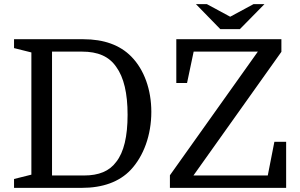

<svg xmlns="http://www.w3.org/2000/svg" viewBox="-20 -910 1453 930"><path d="M1142 -769 1261 -890H1208L1095 -829L982 -890H929L1047 -769ZM48 -677 132 -656V-64L48 -43V0H375C478 0 558 -29 613 -87C676 -154 713 -256 713 -368C713 -475 679 -572 616 -636C561 -692 483 -720 384 -720H48ZM917 -60 1343 -659V-720H834V-508H886L918 -660H1229L803 -61V0H1366V-223H1309L1277 -60ZM232 -660H377C454 -660 508 -637 543 -586C580 -535 598 -458 598 -354C598 -249 580 -173 543 -126C510 -81 459 -60 387 -60H232Z"/></svg>

Font: Domine
Style: Regular
Weight: 400
Designer: Pablo Impallari, Rodrigo Fuenzalida, Brenda Gallo
Foundry: Pablo Impallari, Rodrigo Fuenzalida, Brenda Gallo
Version: Version 2.000